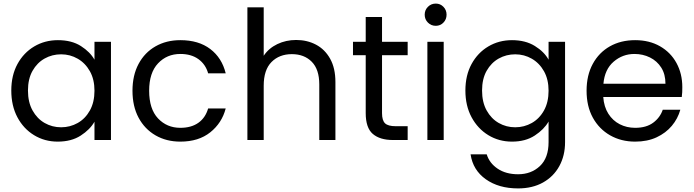

<svg xmlns="http://www.w3.org/2000/svg" viewBox="-20 -781 3869 1071"><path d="M43 -276Q43 -361 77.5 -424Q112 -487 171 -522Q230 -557 303 -557Q380 -557 431.5 -524Q483 -491 507 -448V-548H599V0H507V-102Q482 -58 430 -24.5Q378 9 302 9Q229 9 170 -27Q111 -63 77 -127Q43 -191 43 -276ZM507 -275Q507 -338 481.5 -383.5Q456 -429 413.5 -453.5Q371 -478 321 -478Q271 -478 229 -454.5Q187 -431 161.5 -386Q136 -341 136 -276Q136 -211 161.5 -165Q187 -119 229 -95Q271 -71 321 -71Q371 -71 413.5 -95Q456 -119 481.5 -165Q507 -211 507 -275Z M719 -275Q719 -361 753 -424.5Q787 -488 847.5 -522.5Q908 -557 986 -557Q1088 -557 1153 -507.5Q1218 -458 1239 -372H1141Q1127 -422 1087 -451Q1047 -480 986 -480Q911 -480 861.5 -427.5Q812 -375 812 -275Q812 -173 861.5 -120.5Q911 -68 986 -68Q1047 -68 1086.5 -96Q1126 -124 1141 -176H1239Q1218 -95 1153 -43Q1088 9 986 9Q908 9 847.5 -26Q787 -61 753 -124.5Q719 -188 719 -275Z M1761 -310Q1761 -394 1719 -436.5Q1677 -479 1608 -479Q1538 -479 1494.5 -435Q1451 -391 1451 -303V0H1360V-740H1451V-470Q1479 -512 1527 -535Q1575 -558 1632 -558Q1693 -558 1742.5 -532Q1792 -506 1821.5 -453.5Q1851 -401 1851 -323V0H1761Z M1949 -473V-548H2020V-686H2111V-548H2254V-473H2111V-150Q2111 -109 2128 -93Q2145 -77 2187 -77H2254V0H2172Q2099 0 2059.5 -34Q2020 -68 2020 -150V-473Z M2411 -637Q2385 -637 2367 -655Q2349 -673 2349 -699Q2349 -725 2367 -743Q2385 -761 2411 -761Q2436 -761 2453.5 -743Q2471 -725 2471 -699Q2471 -673 2453.5 -655Q2436 -637 2411 -637ZM2364 -548H2455V0H2364Z M2836 -557Q2911 -557 2963.5 -524.5Q3016 -492 3040 -448V-548H3132V12Q3132 87 3100 145.5Q3068 204 3009 237Q2950 270 2870 270Q2762 270 2690 219Q2618 168 2605 80H2695Q2710 129 2756 160Q2802 191 2870 191Q2943 191 2991.5 145.5Q3040 100 3040 12V-103Q3015 -59 2963 -25Q2911 9 2836 9Q2763 9 2704 -27Q2645 -63 2610.5 -127Q2576 -191 2576 -276Q2576 -361 2610.5 -424Q2645 -487 2704 -522Q2763 -557 2836 -557ZM3040 -275Q3040 -338 3014.5 -383.5Q2989 -429 2946.5 -453.5Q2904 -478 2854 -478Q2804 -478 2762 -454.5Q2720 -431 2694.5 -386Q2669 -341 2669 -276Q2669 -211 2694.5 -165Q2720 -119 2762 -95Q2804 -71 2854 -71Q2904 -71 2946.5 -95Q2989 -119 3014.5 -165Q3040 -211 3040 -275Z M3775 -169Q3761 -119 3727.5 -79Q3694 -39 3642.5 -15Q3591 9 3523 9Q3445 9 3383.5 -26Q3322 -61 3287 -124.5Q3252 -188 3252 -275Q3252 -361 3286.5 -424.5Q3321 -488 3382 -522.5Q3443 -557 3523 -557Q3602 -557 3661.5 -523Q3721 -489 3753.5 -429.5Q3786 -370 3786 -295Q3786 -280 3785.5 -267Q3785 -254 3783 -240H3345Q3349 -185 3373.5 -146.5Q3398 -108 3437 -88Q3476 -68 3523 -68Q3585 -68 3623.5 -96.5Q3662 -125 3677 -169ZM3519 -480Q3453 -480 3403 -437Q3353 -394 3346 -314H3692Q3692 -367 3668.5 -404Q3645 -441 3605.5 -460.5Q3566 -480 3519 -480Z"/></svg>

Font: Poppins
Style: Regular
Weight: 400
Designer: Ninad Kale (Devanagari), Jonny Pinhorn (Latin)
Version: Version 5.002